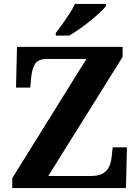

<svg xmlns="http://www.w3.org/2000/svg" viewBox="-20 -951 706 971"><path d="M42 0V-50L417 -653H220Q173 -653 157.5 -628Q142 -603 138 -562L133 -508H61L66 -714H600V-663L224 -61H440Q481 -61 503 -75.5Q525 -90 534 -113Q543 -136 545 -161L550 -206H622L617 0ZM262 -784Q277 -803 295.5 -829Q314 -855 331.5 -882Q349 -909 359 -931H516V-921Q507 -908 485.5 -888Q464 -868 437 -846Q410 -824 382 -804.5Q354 -785 330 -771H262Z"/></svg>

Font: Noto Serif Armenian
Style: Regular
Weight: 400
Designer: Monotype Design Team
Foundry: Monotype Imaging Inc.
Version: Version 2.007